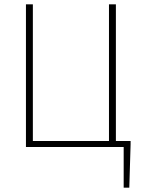

<svg xmlns="http://www.w3.org/2000/svg" viewBox="-20 -680 660 888"><path d="M552 188H578L584 -12V-28H516V-660H484V-28H132V-660H100V0H552Z"/></svg>

Font: Source Sans Pro ExtraLight
Style: Regular
Weight: 200
Designer: Paul D. Hunt
Foundry: Adobe Systems Incorporated
Version: Version 3.006;hotconv 1.0.111;makeotfexe 2.5.65597